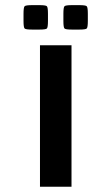

<svg xmlns="http://www.w3.org/2000/svg" viewBox="-20 -709 423 729"><path d="M253.4 -596.7Q229 -596.7 224.9 -600.8Q220.7 -605 220.7 -629.4V-656.7Q220.7 -681.2 224.9 -685.3Q229 -689.5 253.4 -689.5H280.8Q305.2 -689.5 309.3 -685.3Q313.5 -681.2 313.5 -656.7V-629.4Q313.5 -605 309.3 -600.8Q305.2 -596.7 280.8 -596.7ZM102.1 -596.7Q77.6 -596.7 73.5 -600.8Q69.3 -605 69.3 -629.4V-656.7Q69.3 -681.2 73.5 -685.3Q77.6 -689.5 102.1 -689.5H129.4Q153.8 -689.5 158 -685.3Q162.1 -681.2 162.1 -656.7V-629.4Q162.1 -605 158 -600.8Q153.8 -596.7 129.4 -596.7ZM251.5 0H131.8V-537.1H251.5Z"/></svg>

Font: Squarish Sans CT
Style: Regular
Weight: 400
Version: Version 0.9